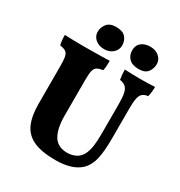

<svg xmlns="http://www.w3.org/2000/svg" viewBox="-203 -1018 1096 1167"><g transform="rotate(30 345.5 -434.0)"><path d="M589 -275Q589 -189 577 -134.5Q565 -80 530 -45Q500 -17 456.5 -4Q413 9 357 9Q258 9 201.5 -17Q145 -43 121 -97.5Q97 -152 97 -237V-502Q97 -546 92 -567.5Q87 -589 73 -597.5Q59 -606 33 -610Q26 -639 26 -679Q46 -678 82.5 -677Q119 -676 157 -676Q182 -676 219.5 -676.5Q257 -677 291 -677.5Q325 -678 341 -679Q341 -659 340 -642Q339 -625 335 -610Q308 -606 294 -597.5Q280 -589 275 -567.5Q270 -546 270 -502V-253Q270 -162 299.5 -113.5Q329 -65 397 -65Q420 -65 445.5 -74.5Q471 -84 488 -107Q503 -127 511.5 -164.5Q520 -202 520 -280V-478Q520 -527 514 -554Q508 -581 493.5 -593.5Q479 -606 453 -610Q447 -646 447 -679Q467 -678 500 -677Q533 -676 555 -676Q582 -676 611 -677Q640 -678 659 -679Q659 -661 657 -643.5Q655 -626 651 -610Q626 -607 612.5 -595Q599 -583 594 -557Q589 -531 589 -484ZM517 -723Q472 -723 449.5 -745.5Q427 -768 427 -804Q427 -839 451 -858Q475 -877 513 -877Q550 -877 574.5 -856Q599 -835 599 -804Q599 -773 580.5 -748Q562 -723 517 -723ZM276 -723Q237 -723 213 -744Q189 -765 189 -795Q189 -827 209 -852Q229 -877 273 -877Q319 -877 339.5 -854Q360 -831 360 -797Q360 -766 336 -744.5Q312 -723 276 -723Z"/></g></svg>

Font: Vollkorn ExtraBold
Style: Regular
Weight: 800
Designer: Friedrich Althausen
Foundry: Friedrich Althausen
Version: Version 5.000; ttfautohint (v1.8.3)